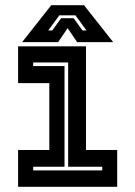

<svg xmlns="http://www.w3.org/2000/svg" viewBox="-20 -718 520 738"><path d="M49.5 0V-141.5H169.5V-398.5H49.5V-540H310.5V-141.5H430.5V0ZM107.5 -63H373V-77H242V-478H107.5V-464H228V-77H107.5ZM177 -698H303L415 -556H276.5L240 -610L203.5 -556H65ZM208 -659 165.5 -601H181L215 -648H263L297 -601H312.5L270 -659Z"/></svg>

Font: Tourney Condensed Regular
Style: Bold
Weight: 700
Width: 3
Designer: Tyler Finck
Foundry: Etcetera Type Co
Version: Version 1.010; ttfautohint (v1.8.3)